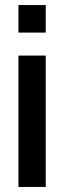

<svg xmlns="http://www.w3.org/2000/svg" viewBox="-20 -740 250 760"><path d="M53 0V-520H161V0ZM53 -611V-720H161V-611Z"/></svg>

Font: Orbitron Medium
Style: Regular
Weight: 500
Designer: Matt McInerney
Foundry: The League of Moveable Type
Version: Version 2.001